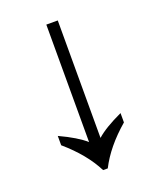

<svg xmlns="http://www.w3.org/2000/svg" viewBox="-131 -771 698 851"><g transform="rotate(-20 218.0 -346.0)"><path d="M207 0Q163 -87 70 -167V-211Q152 -173 191 -138V-692H245V-138Q284 -173 366 -211V-167Q273 -87 229 0Z"/></g></svg>

Font: lguzrati85
Style: Book
Weight: 400
Designer: Jelle Bosma - Monotype Design Team, Universal Thirst
Foundry: Monotype Imaging Inc.
Version: Version 2.106